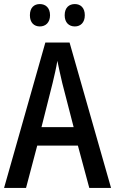

<svg xmlns="http://www.w3.org/2000/svg" viewBox="-20 -924 566 944"><path d="M127 -849C127 -812 148 -794 176 -794C204 -794 226 -813 226 -849C226 -886 204 -904 176 -904C148 -904 127 -887 127 -849ZM298 -849C298 -813 319 -794 348 -794C376 -794 397 -813 397 -849C397 -886 376 -904 348 -904C320 -904 298 -887 298 -849ZM419 0H526L322 -715H203L0 0H108L163 -208H363ZM286 -516 342 -299H184L239 -517C246 -547 257 -592 262 -625C268 -594 278 -551 286 -516Z"/></svg>

Font: Noto Sans Gujarati Condensed Medium
Style: Regular
Weight: 500
Width: 3
Designer: Jelle Bosma - Monotype Design Team, Universal Thirst
Foundry: Monotype Imaging Inc.
Version: Version 2.106